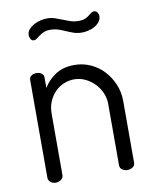

<svg xmlns="http://www.w3.org/2000/svg" viewBox="-80 -755 655 816"><g transform="rotate(-10 248.0 -347.0)"><path d="M183 -644Q167 -644 155.5 -639Q144 -634 136 -628Q128 -622 121.5 -617Q115 -612 109 -612Q99 -612 94.5 -620.5Q90 -629 90 -637Q90 -651 99 -661.5Q108 -672 121.5 -679.5Q135 -687 150.5 -690.5Q166 -694 178 -694Q197 -694 213 -688.5Q229 -683 244 -677Q259 -671 274.5 -665.5Q290 -660 310 -660Q327 -660 337.5 -664.5Q348 -669 355 -674.5Q362 -680 367.5 -684.5Q373 -689 380 -689Q390 -689 395 -681Q400 -673 400 -666Q400 -651 391 -640Q382 -629 369 -622Q356 -615 341.5 -612Q327 -609 316 -609Q296 -609 280 -614.5Q264 -620 249.5 -626.5Q235 -633 219 -638.5Q203 -644 183 -644ZM128 -26Q128 -16 118.5 -8Q109 0 95 0Q81 0 72 -8Q63 -16 63 -26V-449Q63 -460 72 -466.5Q81 -473 95 -473Q107 -473 116 -466.5Q125 -460 125 -449V-403Q141 -432 174.5 -455.5Q208 -479 259 -479Q295 -479 327.5 -464.5Q360 -450 384 -424.5Q408 -399 422.5 -365Q437 -331 437 -292V-26Q437 -13 426.5 -6.5Q416 0 404 0Q393 0 382.5 -6.5Q372 -13 372 -26V-292Q372 -316 362 -339Q352 -362 335 -379.5Q318 -397 295.5 -408Q273 -419 247 -419Q225 -419 203.5 -410.5Q182 -402 165.5 -385.5Q149 -369 138.5 -345.5Q128 -322 128 -292Z"/></g></svg>

Font: Dosis
Style: Book
Weight: 400
Designer: EdgarTolentino, PabloImpallari, IginoMarini
Foundry: EdgarTolentino, PabloImpallari, IginoMarini
Version: Version 1.007